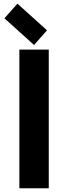

<svg xmlns="http://www.w3.org/2000/svg" viewBox="-20 -1001 362 1021"><path d="M72.8 -981.4 230 -839.8 161.1 -761.7 3.4 -903.8ZM83 0V-737.3H239.3V0Z"/></svg>

Font: New Shape
Style: Bold
Weight: 700
Designer: Wojciech Kalinowski "wmk69" (wmk69@o2.pl)
Foundry: Wojciech Kalinowski "wmk69" (wmk69@o2.pl)
Version: Version 2.1.1; 2021-05-14